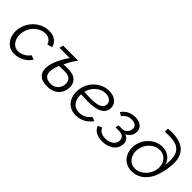

<svg xmlns="http://www.w3.org/2000/svg" viewBox="113 -1618 2518 2518"><g transform="rotate(45 1372.5 -359.0)"><path d="M24.9 -210.9Q24.9 -293.9 66.4 -367.4Q107.9 -440.9 179.9 -485.4Q252 -529.8 335.9 -529.8Q406.7 -529.8 452.6 -496.8Q498.5 -463.9 513.2 -405.8L442.9 -384.8Q430.2 -426.3 399.9 -448.2Q369.6 -470.2 326.2 -470.2Q282.7 -470.2 240.5 -450.2Q198.2 -430.2 166.3 -396.7Q134.3 -363.3 114.7 -316.7Q95.2 -270 95.2 -220.2Q95.2 -146.5 133.5 -98.1Q171.9 -49.8 232.9 -49.8Q280.3 -49.8 328.1 -76.4Q376 -103 394 -139.2L457 -119.1Q424.8 -62.5 360.1 -26.4Q295.4 9.8 225.1 9.8Q133.3 9.8 79.1 -53.2Q24.9 -116.2 24.9 -210.9Z M827.6 6.8Q734.4 6.8 689.7 -34.2Q645 -75.2 645 -147Q645 -213.4 680.4 -297.4Q715.8 -381.3 776.9 -466.8H586.9L599.1 -521H877.9Q823.7 -446.3 777.8 -351.1Q807.6 -352.1 868.7 -352.1Q964.4 -352.1 1012.2 -300.5Q1060.1 -249 1046.9 -165Q1034.2 -81.5 975.6 -37.4Q917 6.8 827.6 6.8ZM835.9 -50.8Q894 -50.8 931.9 -83.5Q969.7 -116.2 978 -172.9Q984.9 -232.9 954.6 -264.9Q924.3 -296.9 852.1 -296.9Q818.4 -296.9 752 -294.9Q723.6 -236.8 717.8 -181.2Q709 -115.7 740.5 -83.3Q772 -50.8 835.9 -50.8Z M1372.1 -46.9Q1403.8 -46.9 1433.1 -56.9Q1462.4 -66.9 1481.7 -81.3Q1501 -95.7 1513.2 -108.9Q1525.4 -122.1 1529.8 -131.8L1589.8 -111.8Q1584.5 -102.1 1575 -90.1Q1565.4 -78.1 1544.9 -59.3Q1524.4 -40.5 1500 -26.1Q1475.6 -11.7 1438.5 -1Q1401.4 9.8 1360.8 9.8Q1289.6 9.8 1239 -25.6Q1188.5 -61 1166.5 -118.9Q1144.5 -176.8 1150.9 -247.1Q1157.7 -322.3 1197.3 -386.5Q1236.8 -450.7 1303.7 -490.2Q1370.6 -529.8 1449.7 -529.8Q1494.6 -529.8 1533 -514.6Q1571.3 -499.5 1596.9 -467Q1622.6 -434.6 1623 -390.1Q1624 -313 1556.6 -272.5Q1489.3 -231.9 1350.1 -231.9Q1283.2 -231.9 1216.8 -235.8Q1212.4 -151.9 1253.4 -99.4Q1294.4 -46.9 1372.1 -46.9ZM1439 -473.1Q1364.3 -473.1 1304.2 -420.2Q1244.1 -367.2 1225.1 -289.1Q1286.1 -285.2 1350.1 -285.2Q1460.9 -285.2 1507.6 -312.3Q1554.2 -339.4 1551.8 -389.2Q1550.3 -429.2 1517.6 -451.2Q1484.9 -473.1 1439 -473.1Z M1846.7 5.9Q1775.4 5.9 1728.8 -21.5Q1682.1 -48.8 1664.6 -99.1L1722.7 -124Q1735.4 -88.4 1769.3 -69.1Q1803.2 -49.8 1853.5 -49.8Q1914.6 -49.8 1956.1 -77.9Q1997.6 -106 2004.9 -152.8Q2012.2 -195.3 1987.5 -221.9Q1962.9 -248.5 1912.6 -249H1843.8L1853.5 -295.9H1923.8Q1956.1 -295.9 1983.4 -320.3Q2010.7 -344.7 2016.6 -379.9Q2023.9 -422.4 1999.8 -447.3Q1975.6 -472.2 1922.9 -472.2Q1837.4 -472.2 1791.5 -402.8L1742.7 -431.2Q1774.4 -478 1823.5 -503.4Q1872.6 -528.8 1933.6 -528.8Q2010.3 -528.8 2051.5 -489.5Q2092.8 -450.2 2082.5 -382.8Q2077.6 -346.7 2054.7 -318.1Q2031.7 -289.6 1997.6 -275.9Q2041 -261.7 2060.1 -227.1Q2079.1 -192.4 2070.8 -145Q2059.1 -74.7 1997.6 -34.4Q1936 5.9 1846.7 5.9Z M2397.5 9.8Q2344.2 9.8 2300.5 -11.7Q2256.8 -33.2 2230 -69.1Q2203.1 -105 2191.7 -153.1Q2180.2 -201.2 2187.5 -253.9Q2202.6 -359.4 2281 -432.1Q2359.4 -504.9 2463.4 -504.9Q2534.7 -504.9 2585.7 -465.3Q2636.7 -425.8 2651.4 -363.8Q2667.5 -472.7 2648.9 -538.8Q2630.4 -605 2576.7 -636.2Q2502.9 -678.7 2342.3 -665V-723.1Q2513.2 -738.8 2607.4 -684.1Q2719.2 -620.6 2719.2 -462.9Q2719.2 -333.5 2671.4 -200.2Q2655.3 -156.2 2629.9 -119.1Q2604.5 -82 2570.8 -52.7Q2537.1 -23.4 2492.4 -6.8Q2447.8 9.8 2397.5 9.8ZM2406.2 -45.9Q2481.9 -45.9 2544.7 -106.2Q2607.4 -166.5 2619.6 -251Q2630.9 -334.5 2586.7 -392.3Q2542.5 -450.2 2466.3 -450.2Q2389.2 -450.2 2328.1 -393.1Q2267.1 -335.9 2254.4 -250Q2242.2 -165 2286.6 -105.5Q2331.1 -45.9 2406.2 -45.9Z"/></g></svg>

Font: Rawline
Style: Italic
Weight: 400
Italic angle: -12°
Designer: Matt McInerney, Pablo Impallari, Rodrigo Fuenzalida
Foundry: Matt McInerney, Pablo Impallari, Rodrigo Fuenzalida
Version: Version 4.020;PS 004.020;hotconv 1.0.88;makeotf.lib2.5.64775